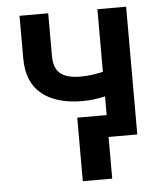

<svg xmlns="http://www.w3.org/2000/svg" viewBox="-51 -576 664 794"><g transform="rotate(-5 280.5 -179.0)"><path d="M502 0H382.8V172.9H260.7V-90.8H382.8V-168.5Q334 -157.2 289.1 -157.2Q180.2 -157.2 119.9 -206.3Q59.6 -255.4 59.6 -354.5V-531.2H178.7V-354.5Q178.7 -303.2 205.6 -281Q232.4 -258.8 289.1 -258.8Q333.5 -258.8 382.8 -270.5V-530.3H502Z"/></g></svg>

Font: Pretendard SemiBold
Style: Regular
Weight: 600
Designer: Base glyphs from Inter by Rasmus Andersson; Hangeul glyphs from Noto Sans CJK(Source Han Sans) by Jang Soo-young and Kan
Foundry: Kil Hyung-jin
Version: Version 1.309